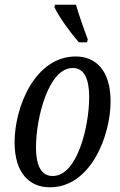

<svg xmlns="http://www.w3.org/2000/svg" viewBox="-20 -786 509 816"><path d="M315 -606H350L353 -619C337 -661 314 -726 303 -766H214L211 -756C233 -710 279 -648 315 -606ZM192 10C367 10 450 -211 450 -355C450 -490 384 -546 302 -546C129 -546 42 -332 42 -181C42 -53 103 10 192 10ZM204 -38C161 -38 133 -72 133 -161C133 -282 185 -497 289 -497C332 -497 359 -462 359 -372C359 -253 310 -38 204 -38Z"/></svg>

Font: Noto Serif ExtraCondensed
Style: Italic
Weight: 400
Width: 2
Italic angle: -12°
Designer: Monotype Design Team
Foundry: Monotype Imaging Inc.
Version: Version 2.014